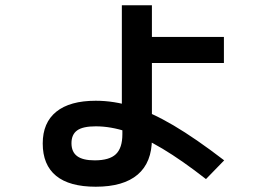

<svg xmlns="http://www.w3.org/2000/svg" viewBox="-20 -657 1040 728"><path d="M343 51Q243 51 192.5 9.5Q142 -32 142 -113Q142 -192 193.5 -233.5Q245 -275 343 -275Q412 -275 483 -253Q554 -231 638 -181.5Q722 -132 830 -49L761 22Q670 -49 596.5 -93Q523 -137 461.5 -157.5Q400 -178 343 -178Q294 -178 272.5 -162.5Q251 -147 251 -114Q251 -81 272.5 -65Q294 -49 339 -49Q395 -49 419.5 -72.5Q444 -96 444 -148V-214H442V-637H556V-517H829V-418H556V-131Q556 -41 502 5Q448 51 343 51Z"/></svg>

Font: M PLUS 1 SemiBold
Style: Regular
Weight: 600
Designer: Coji Morishita
Foundry: UNDERFOREST DESIGN
Version: Version 1.001